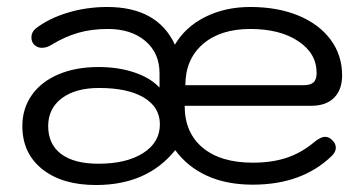

<svg xmlns="http://www.w3.org/2000/svg" viewBox="-20 -520 1043 550"><path d="M44 -159Q44 -209 71 -247.5Q98 -286 147.5 -307Q197 -328 262 -328Q319 -328 365 -312.5Q411 -297 437 -269V-310Q437 -368 396.5 -402.5Q356 -437 289 -437Q242 -437 204 -426Q166 -415 128 -392Q114 -383 100 -383Q88 -383 79 -391Q70 -399 70 -413Q70 -428 82 -438Q119 -467 173.5 -483.5Q228 -500 287 -500Q431 -500 481 -392Q511 -443 568 -471.5Q625 -500 697 -500Q775 -500 834.5 -475.5Q894 -451 927 -406.5Q960 -362 960 -304Q960 -263 937 -240Q914 -217 872 -217H509Q509 -140 560.5 -97Q612 -54 704 -54Q759 -54 801 -68Q843 -82 879 -112Q898 -128 911 -128Q922 -128 930 -120Q942 -110 942 -97Q942 -85 931 -74Q846 9 704 9Q629 9 573 -16.5Q517 -42 482 -90Q402 10 255 10Q158 10 101 -35.5Q44 -81 44 -159ZM850 -276Q869 -276 878 -284Q887 -292 887 -311Q887 -367 834.5 -402Q782 -437 697 -437Q611 -437 561 -393.5Q511 -350 511 -276ZM438 -164Q438 -213 392 -240.5Q346 -268 264 -268Q196 -268 157 -238.5Q118 -209 118 -159Q118 -107 155 -79Q192 -51 262 -51Q342 -51 390 -81.5Q438 -112 438 -164Z"/></svg>

Font: Kodchasan
Style: Regular
Weight: 400
Version: Version 1.000; ttfautohint (v1.6)